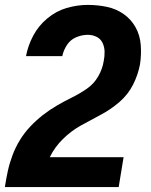

<svg xmlns="http://www.w3.org/2000/svg" viewBox="-20 -763 616 783"><path d="M0 0H464L484 -122H183Q203 -163 236.5 -196Q270 -229 309.5 -251Q349 -273 390 -294.5Q431 -316 466.5 -346.5Q502 -377 522.5 -417.5Q543 -458 551 -501Q557 -540 554 -579.5Q551 -619 533 -651.5Q515 -684 484.5 -705.5Q454 -727 416 -735Q378 -743 338 -743Q295 -743 252 -730.5Q209 -718 173 -688Q137 -658 115.5 -617.5Q94 -577 86 -534H234Q239 -558 253 -579.5Q267 -601 290.5 -611Q314 -621 338 -621Q357 -621 373.5 -613Q390 -605 398 -588.5Q406 -572 406.5 -553Q407 -534 403 -514Q398 -482 380.5 -451.5Q363 -421 334 -401Q305 -381 273.5 -365.5Q242 -350 212 -332.5Q182 -315 154.5 -293.5Q127 -272 103 -246.5Q79 -221 61 -191.5Q43 -162 31 -130Q19 -98 12 -66Q5 -34 0 -1Z"/></svg>

Font: Iosevka Sparkle Heavy
Style: Italic
Weight: 900
Italic angle: -9°
Designer: Belleve Invis
Foundry: Belleve Invis
Version: Version 4.5.0; ttfautohint (v1.8.3)